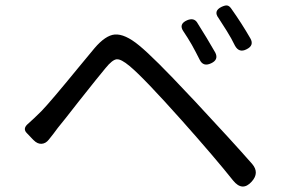

<svg xmlns="http://www.w3.org/2000/svg" viewBox="-20 -734 1038 701"><path d="M831 -75Q765 -158 644 -294Q504 -451 453 -493Q422 -519 406 -517.5Q390 -516 365 -485Q339 -454 267 -363Q211 -291 191 -267Q186 -260 175 -245.5Q164 -231 158 -224Q147 -210 132 -209Q117 -208 103 -222L98 -227L78 -248Q63 -263 79 -279Q105 -302 131 -328Q164 -362 267 -488Q307 -537 325 -558Q365 -605 399 -608Q436 -611 488 -568Q542 -524 671 -386Q685 -372 691 -365Q830 -216 901 -135Q928 -103 899 -71Q865 -33 831 -75ZM709 -516Q695 -544 680 -571Q665 -597 650 -619Q631 -646 663 -660Q687 -670 699 -653Q737 -593 766 -542Q779 -516 751 -503Q722 -489 709 -516ZM838 -567Q825 -594 808 -621Q788 -653 778 -668Q758 -694 789 -709Q802 -715 809 -714Q817 -713 824 -703Q863 -648 894 -594Q909 -568 880 -554Q853 -540 838 -567Z"/></svg>

Font: GenSenRounded JP R
Style: Regular
Weight: 400
Version: Version 1.501;PS 1;hotconv 16.6.51;makeotf.lib2.5.65220